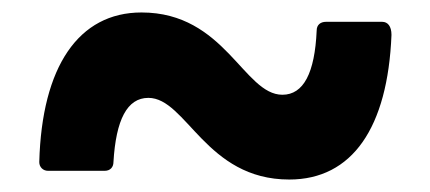

<svg xmlns="http://www.w3.org/2000/svg" viewBox="-20 -460 690 308"><path d="M444 -172C545 -172 602 -255 608 -404C608 -418 602 -425 593 -425H503C494 -425 488 -420 488 -411C485 -343 467 -308 433 -308C371 -308 341 -440 207 -440C106 -440 47 -353 43 -200C43 -192 49 -186 57 -186H148C157 -186 162 -192 162 -200C166 -268 184 -303 218 -303C279 -303 310 -172 444 -172Z"/></svg>

Font: LINE Seed JP_OTF Bold
Style: Regular
Weight: 700
Designer: LINE & Fontrix & Fontworks
Version: Version 1.009